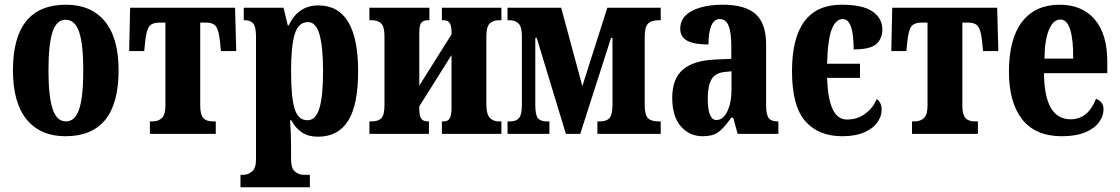

<svg xmlns="http://www.w3.org/2000/svg" viewBox="-20 -569 4758 816"><path d="M35 -270Q35 -549 261 -549Q367 -549 425.5 -478.5Q484 -408 484 -270Q484 10 258 10Q152 10 93.5 -61Q35 -132 35 -270ZM334 -270Q334 -380 316.5 -432.5Q299 -485 259 -485Q220 -485 203 -432.5Q186 -380 186 -270Q186 -160 203.5 -106.5Q221 -53 260 -53Q300 -53 317 -106.5Q334 -160 334 -270Z M617 -53H627Q654 -53 668.5 -68Q683 -83 683 -120V-473H659Q626 -473 614 -456.5Q602 -440 597 -392L593 -352H529L533 -536H979L984 -352H919L915 -392Q910 -440 898 -456.5Q886 -473 855 -473H831V-120Q831 -82 844 -67.5Q857 -53 884 -53H897V0H617Z M1002 174H1014Q1034 174 1051 160Q1068 146 1068 109V-413Q1068 -455 1056.5 -469Q1045 -483 1020 -483H1016V-536H1185L1203 -461H1207Q1247 -546 1333 -546Q1502 -546 1502 -266Q1502 -123 1459.5 -55.5Q1417 12 1331 12Q1291 12 1263.5 -6Q1236 -24 1218 -58H1213Q1217 4 1217 53V109Q1217 146 1233.5 160Q1250 174 1270 174H1297V227H1002ZM1353 -266Q1353 -369 1338 -422Q1323 -475 1289 -475Q1248 -475 1232.5 -423.5Q1217 -372 1217 -267Q1217 -156 1232 -107Q1247 -58 1287 -58Q1322 -58 1337.5 -109Q1353 -160 1353 -266Z M1550 -53H1559Q1587 -53 1600.5 -66.5Q1614 -80 1614 -121V-415Q1614 -455 1600.5 -469Q1587 -483 1559 -483H1550V-536H1805V-483H1798Q1779 -483 1770.5 -472Q1762 -461 1762 -431V-205L1899 -423V-433Q1899 -460 1891 -471.5Q1883 -483 1865 -483H1858V-536H2111V-483H2101Q2074 -483 2060.5 -468.5Q2047 -454 2047 -414V-125Q2047 -85 2061 -69Q2075 -53 2101 -53H2111V0H1858V-53H1866Q1884 -53 1891.5 -66.5Q1899 -80 1899 -112V-335L1762 -117V-107Q1762 -76 1770.5 -64.5Q1779 -53 1797 -53H1803V0H1550Z M2137 -53H2149Q2174 -53 2186 -67.5Q2198 -82 2198 -122V-414Q2198 -454 2184.5 -468.5Q2171 -483 2146 -483H2137V-536H2365L2455 -203L2561 -536H2788V-483H2781Q2748 -483 2734 -468.5Q2720 -454 2720 -412V-124Q2720 -81 2733.5 -67Q2747 -53 2781 -53H2788V0H2519V-53H2530Q2558 -53 2570.5 -67.5Q2583 -82 2583 -124V-408H2577L2446 0H2385L2261 -408H2255V-124Q2255 -81 2266 -67Q2277 -53 2304 -53H2315V0H2137Z M2837 -153Q2837 -234 2882 -273Q2927 -312 3020 -316L3088 -319V-374Q3088 -431 3076.5 -459.5Q3065 -488 3039 -488Q3015 -488 3003 -460Q2991 -432 2991 -380Q2930 -380 2900.5 -396Q2871 -412 2871 -447Q2871 -497 2921.5 -523Q2972 -549 3052 -549Q3146 -549 3191 -509.5Q3236 -470 3236 -379V-123Q3236 -83 3246.5 -68Q3257 -53 3285 -53H3288V0H3115L3096 -69H3088Q3056 -24 3032.5 -7Q3009 10 2967 10Q2910 10 2873.5 -32Q2837 -74 2837 -153ZM3089 -191V-266L3059 -263Q3020 -259 3004 -232Q2988 -205 2988 -149Q2988 -59 3025 -59Q3053 -59 3071 -95.5Q3089 -132 3089 -191Z M3346 -266Q3346 -549 3557 -549Q3647 -549 3688.5 -520Q3730 -491 3730 -444Q3730 -405 3704.5 -382Q3679 -359 3608 -359Q3608 -488 3562 -488Q3532 -488 3515 -445Q3498 -402 3495 -298H3635V-238H3495Q3498 -150 3518.5 -105.5Q3539 -61 3580 -61Q3624 -61 3657.5 -86Q3691 -111 3706 -148Q3727 -134 3727 -102Q3727 -76 3709.5 -50Q3692 -24 3654 -7Q3616 10 3560 10Q3458 10 3402 -54.5Q3346 -119 3346 -266Z M3856 -53H3866Q3893 -53 3907.5 -68Q3922 -83 3922 -120V-473H3898Q3865 -473 3853 -456.5Q3841 -440 3836 -392L3832 -352H3768L3772 -536H4218L4223 -352H4158L4154 -392Q4149 -440 4137 -456.5Q4125 -473 4094 -473H4070V-120Q4070 -82 4083 -67.5Q4096 -53 4123 -53H4136V0H3856Z M4268 -265Q4268 -404 4324 -476.5Q4380 -549 4483 -549Q4579 -549 4632.5 -486.5Q4686 -424 4686 -307V-258H4417Q4418 -158 4446.5 -110Q4475 -62 4530 -62Q4604 -62 4638 -149Q4652 -144 4661 -133Q4670 -122 4670 -105Q4670 -77 4651.5 -50.5Q4633 -24 4593 -7Q4553 10 4493 10Q4381 10 4324.5 -61.5Q4268 -133 4268 -265ZM4541 -320Q4542 -399 4528.5 -442.5Q4515 -486 4487 -486Q4456 -486 4438 -442.5Q4420 -399 4419 -320Z"/></svg>

Font: Noto Serif CondExtraBold
Style: Regular
Weight: 800
Width: 3
Designer: Monotype Design Team
Foundry: Monotype Imaging Inc.
Version: Version 1.001